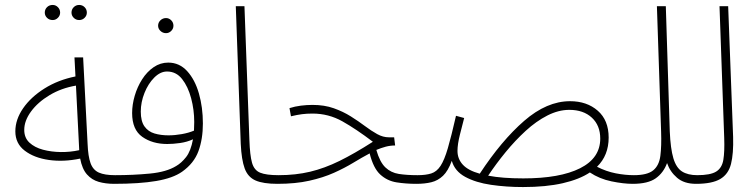

<svg xmlns="http://www.w3.org/2000/svg" viewBox="-20 -738 3037 776"><path d="M441 5Q407 5 379 -3Q351 -11 331.5 -33Q312 -55 304 -97Q237 -83 177.5 -91.5Q118 -100 80 -129Q42 -158 42 -207Q42 -255 73.5 -300.5Q105 -346 160 -380.5Q215 -415 285 -429L281 -506H316L334 -157Q336 -106 346 -78.5Q356 -51 379.5 -40.5Q403 -30 445 -30Q463 -30 463 -13Q463 -6 457 -0.5Q451 5 441 5ZM78 -213Q78 -181 99 -161.5Q120 -142 153.5 -133Q187 -124 225.5 -123.5Q264 -123 300 -131V-135L287 -392Q228 -382 180.5 -353.5Q133 -325 105.5 -287.5Q78 -250 78 -213ZM300 -657Q287 -657 278 -666Q269 -675 269 -687Q269 -700 278 -709Q287 -718 300 -718Q313 -718 322 -709Q331 -700 331 -687Q331 -675 322 -666Q313 -657 300 -657ZM193 -657Q179 -657 170 -666Q161 -675 161 -687Q161 -700 170 -709Q179 -718 193 -718Q205 -718 214 -709Q223 -700 223 -687Q223 -675 214 -666Q205 -657 193 -657Z M440 5 445 -30Q519 -30 586 -36.5Q653 -43 692 -67Q713 -79 732 -103Q751 -127 760 -175Q736 -164 708 -160Q680 -156 656 -156Q596 -156 555 -185Q514 -214 514 -281Q514 -315 524.5 -351Q535 -387 554.5 -417.5Q574 -448 601 -466.5Q628 -485 660 -485Q705 -485 736.5 -450.5Q768 -416 784 -360Q800 -304 800 -239Q800 -176 782 -127Q764 -78 716 -44Q679 -18 611.5 -6.5Q544 5 440 5ZM549 -287Q549 -248 564 -227Q579 -206 604.5 -198.5Q630 -191 661 -191Q687 -191 715 -196Q743 -201 764 -210Q765 -227 765 -245Q765 -294 752.5 -341Q740 -388 716 -418.5Q692 -449 655 -449Q628 -449 603.5 -424.5Q579 -400 564 -362.5Q549 -325 549 -287ZM651 -604Q638 -604 628.5 -613Q619 -622 619 -634Q619 -647 628.5 -656Q638 -665 651 -665Q663 -665 672 -656Q681 -647 681 -634Q681 -622 672 -613Q663 -604 651 -604Z M1101 5Q1044 5 1013 -8.5Q982 -22 969 -57Q956 -92 953 -157L933 -713H968L988 -172Q990 -111 998.5 -80.5Q1007 -50 1031.5 -40Q1056 -30 1106 -30Q1116 -30 1120 -25Q1124 -20 1124 -13Q1124 -6 1118 -0.5Q1112 5 1101 5Z M1101 5 1106 -30Q1175 -30 1233.5 -44Q1292 -58 1352 -87.5Q1412 -117 1487 -165Q1420 -216 1364 -247.5Q1308 -279 1243 -279Q1220 -279 1200.5 -276.5Q1181 -274 1156 -268L1150 -301Q1172 -308 1196 -311Q1220 -314 1243 -314Q1291 -314 1329 -300.5Q1367 -287 1398 -267.5Q1429 -248 1455 -228.5Q1481 -209 1504.5 -196Q1528 -183 1552 -183H1573L1577 -150Q1557 -150 1538.5 -145Q1520 -140 1501 -132Q1515 -83 1537.5 -61.5Q1560 -40 1592 -35Q1624 -30 1667 -30Q1678 -30 1682 -25Q1686 -20 1686 -13Q1686 -6 1680 -0.5Q1674 5 1663 5Q1620 5 1582.5 -1Q1545 -7 1517 -32.5Q1489 -58 1474 -118Q1442 -101 1407.5 -80Q1373 -59 1329.5 -39.5Q1286 -20 1230 -7.5Q1174 5 1101 5Z M2094 18Q2026 18 1964.5 9Q1903 0 1860.5 -23Q1818 -46 1806 -88Q1791 -47 1770.5 -27.5Q1750 -8 1723.5 -1.5Q1697 5 1663 5L1668 -30Q1701 -30 1723 -37Q1745 -44 1760.5 -67.5Q1776 -91 1790 -139Q1804 -187 1823 -270L1856 -261Q1849 -234 1839 -194.5Q1829 -155 1829 -128Q1829 -96 1850.5 -72.5Q1872 -49 1919 -36Q2007 -170 2098.5 -249.5Q2190 -329 2284 -329Q2352 -329 2396 -290.5Q2440 -252 2440 -182Q2440 -110 2393 -64Q2430 -45 2468.5 -37.5Q2507 -30 2542 -30Q2553 -30 2556.5 -25Q2560 -20 2560 -13Q2560 -6 2554.5 -0.5Q2549 5 2537 5Q2500 5 2451.5 -5Q2403 -15 2364 -41Q2322 -13 2254.5 2.5Q2187 18 2094 18ZM2281 -294Q2237 -294 2192 -271Q2147 -248 2104.5 -209Q2062 -170 2023.5 -123Q1985 -76 1953 -28Q2010 -17 2095 -17Q2243 -17 2324.5 -58Q2406 -99 2406 -178Q2406 -231 2372 -262.5Q2338 -294 2281 -294Z M2537 5 2542 -30Q2596 -30 2620 -49.5Q2644 -69 2649 -108.5Q2654 -148 2652 -205L2635 -713H2671L2687 -207Q2690 -137 2701.5 -98.5Q2713 -60 2736.5 -45Q2760 -30 2798 -30Q2816 -30 2816 -13Q2816 -6 2810 -0.5Q2804 5 2793 5Q2745 5 2716.5 -19.5Q2688 -44 2676 -79Q2662 -40 2630.5 -17.5Q2599 5 2537 5Z M2793 5 2798 -30Q2851 -30 2874.5 -44.5Q2898 -59 2903.5 -92Q2909 -125 2907 -181L2888 -713H2923L2943 -185Q2945 -117 2934.5 -75.5Q2924 -34 2891 -14.5Q2858 5 2793 5Z"/></svg>

Font: Noto Sans Arabic UI SmCn XLt
Style: Regular
Weight: 200
Width: 4
Designer: Monotype Design Team, Nadine Chahine and Nizar Qandah
Foundry: Monotype Imaging Inc.
Version: Version 2.010; ttfautohint (v1.8.4.7-5d5b)